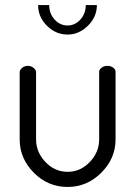

<svg xmlns="http://www.w3.org/2000/svg" viewBox="-20 -734 536 761"><path d="M58 -181V-448Q58 -457 67.5 -465Q77 -473 91 -473Q103 -473 113 -465Q123 -457 123 -448V-181Q123 -131 160 -92Q197 -53 248 -53Q299 -53 336 -92Q373 -131 373 -181V-449Q373 -459 383 -466Q393 -473 406 -473Q419 -473 428.5 -466Q438 -459 438 -449V-181Q438 -106 381.5 -49.5Q325 7 248 7Q170 7 114 -49.5Q58 -106 58 -181ZM131 -714H175Q175 -680 196.5 -656.5Q218 -633 248 -633Q277 -633 298.5 -656.5Q320 -680 320 -714H364Q364 -667 328.5 -632Q293 -597 248 -597Q201 -597 166 -632Q131 -667 131 -714Z"/></svg>

Font: Terminal Dosis
Style: Regular
Weight: 400
Designer: Edgar Tolentino, Pablo Impallari, Igino Marini
Foundry: Edgar Tolentino, Pablo Impallari, Igino Marini
Version: Version 1.007